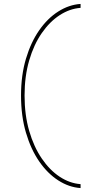

<svg xmlns="http://www.w3.org/2000/svg" viewBox="-20 -800 440 977"><path d="M390 157Q331 153 276.5 118Q222 83 179.5 21.5Q137 -40 112 -125Q87 -210 87 -314Q87 -417 112 -501Q137 -585 179.5 -646Q222 -707 276.5 -741.5Q331 -776 390 -780V-760Q335 -756 284 -723Q233 -690 192.5 -631.5Q152 -573 128.5 -492.5Q105 -412 105 -314Q105 -215 128.5 -134Q152 -53 192.5 6.5Q233 66 284 99.5Q335 133 390 137Z"/></svg>

Font: Grandiflora One
Style: Regular
Weight: 400
Designer: Haesung Cho
Foundry: JAMO
Version: Version 1.000; ttfautohint (v1.8.4.7-5d5b);gftools[0.9.28]